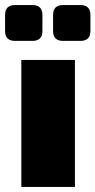

<svg xmlns="http://www.w3.org/2000/svg" viewBox="-34 -736 376 756"><path d="M25 -716H94Q133 -716 133 -677V-614Q133 -575 94 -575H25Q-14 -575 -14 -614V-677Q-14 -716 25 -716ZM214 -716H283Q322 -716 322 -677V-614Q322 -575 283 -575H214Q175 -575 175 -614V-677Q175 -716 214 -716ZM261 0H50V-500H261Z"/></svg>

Font: Exo 2.0 Black
Style: Regular
Weight: 900
Designer: Natanael Gama
Version: Version 1.001;PS 001.001;hotconv 1.0.70;makeotf.lib2.5.58329